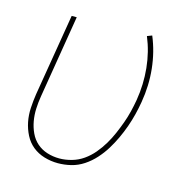

<svg xmlns="http://www.w3.org/2000/svg" viewBox="-85 -607 670 695"><g transform="rotate(15 250.0 -259.5)"><path d="M191 8Q165 8 140 0.5Q115 -7 96 -22.5Q77 -38 65.5 -60.5Q54 -83 49 -108Q44 -133 45.5 -160Q47 -187 51 -213L102 -520H121L70 -210Q66 -186 65 -162.5Q64 -139 68 -116.5Q72 -94 81.5 -73.5Q91 -53 107.5 -38.5Q124 -24 146 -17Q168 -10 192 -10Q214 -10 237.5 -16.5Q261 -23 281 -37Q301 -51 317 -70Q333 -89 345.5 -110Q358 -131 367.5 -153Q377 -175 385 -197Q393 -219 398.5 -241.5Q404 -264 408 -287Q418 -348 412 -407.5Q406 -467 384 -520L402 -527Q425 -472 431.5 -410Q438 -348 427 -284Q423 -260 417 -236Q411 -212 402.5 -188Q394 -164 383 -140.5Q372 -117 358.5 -95Q345 -73 327 -53Q309 -33 287 -18.5Q265 -4 240.5 2Q216 8 191 8Z"/></g></svg>

Font: Iosevka SS04 Thin
Style: Italic
Weight: 100
Italic angle: -9°
Monospace: yes
Designer: Belleve Invis
Foundry: Belleve Invis
Version: Version 19.0.0; ttfautohint (v1.8.4)